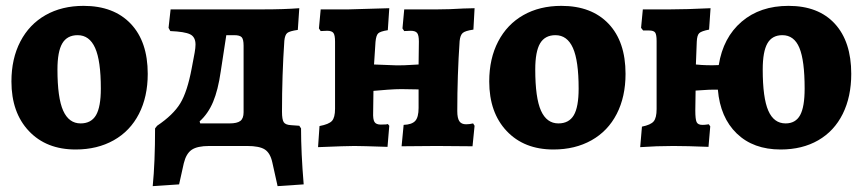

<svg xmlns="http://www.w3.org/2000/svg" viewBox="-20 -498 2945 655"><path d="M19 -220Q19 -298 49.5 -356.5Q80 -415 135.5 -446.5Q191 -478 265 -478Q368 -478 426 -417Q484 -356 484 -246Q484 -168 454 -109.5Q424 -51 368 -19.5Q312 12 238 12Q138 12 78.5 -51Q19 -114 19 -220ZM324 -196Q324 -291 304.5 -334.5Q285 -378 245 -378Q209 -378 192.5 -350Q176 -322 176 -261Q176 -164 195.5 -120.5Q215 -77 255 -77Q291 -77 307.5 -105Q324 -133 324 -196Z M1016 131 927 137 909 56Q902 24 883.5 12Q865 0 823 0H694Q653 0 634 13Q615 26 607 59L591 131L501 137Q509 56 509 -60L516 -69Q571 -106 595 -145.5Q619 -185 634 -265L644 -318Q647 -335 647 -346Q647 -372 628.5 -381Q610 -390 561 -392L555 -403L562 -466H878Q949 -466 1001 -470L996 -396Q968 -392 960 -385.5Q952 -379 950 -359Q942 -242 942 -117Q942 -90 948 -81Q954 -72 973 -71L1001 -69L1007 -60Q1007 23 1016 131ZM811 -342Q811 -364 804.5 -371Q798 -378 779 -378H752L733 -254Q724 -191 707 -150.5Q690 -110 661 -84L663 -77H763Q789 -77 800 -85.5Q811 -94 811 -115Z M1070 -68Q1102 -74 1112.5 -85.5Q1123 -97 1123 -127V-356Q1123 -378 1117.5 -385.5Q1112 -393 1096 -393L1074 -392L1068 -401L1074 -466H1170Q1171 -466 1273 -469L1308 -470L1303 -395Q1277 -391 1270 -384Q1263 -377 1261 -355L1256 -278L1334 -275Q1361 -275 1380.5 -276.5Q1400 -278 1408 -278L1409 -356Q1409 -378 1403 -385.5Q1397 -393 1381 -393L1359 -392L1353 -401L1359 -466H1473Q1513 -466 1561 -469L1599 -470L1595 -397Q1567 -393 1558.5 -385.5Q1550 -378 1548 -358Q1540 -241 1540 -119Q1540 -95 1547 -84.5Q1554 -74 1570 -74Q1582 -74 1594 -77L1599 -69L1592 1L1469 0L1350 1L1357 -72Q1385 -73 1396.5 -85.5Q1408 -98 1408 -130V-193L1349 -194Q1330 -194 1302.5 -192Q1275 -190 1254 -188L1253 -115Q1252 -91 1257.5 -82Q1263 -73 1279 -73Q1301 -73 1303 -75L1308 -69L1302 3Q1212 0 1189 0Q1161 0 1065 4Z M1649 -220Q1649 -298 1679.5 -356.5Q1710 -415 1765.5 -446.5Q1821 -478 1895 -478Q1998 -478 2056 -417Q2114 -356 2114 -246Q2114 -168 2084 -109.5Q2054 -51 1998 -19.5Q1942 12 1868 12Q1768 12 1708.5 -51Q1649 -114 1649 -220ZM1954 -196Q1954 -291 1934.5 -334.5Q1915 -378 1875 -378Q1839 -378 1822.5 -350Q1806 -322 1806 -261Q1806 -164 1825.5 -120.5Q1845 -77 1885 -77Q1921 -77 1937.5 -105Q1954 -133 1954 -196Z M2884 -246Q2884 -168 2855 -109.5Q2826 -51 2771.5 -19.5Q2717 12 2643 12Q2550 12 2493.5 -42.5Q2437 -97 2429 -192Q2403 -193 2353 -189L2352 -121Q2352 -91 2356.5 -81.5Q2361 -72 2376 -72Q2385 -72 2390.5 -73Q2396 -74 2398 -74L2403 -67L2397 3Q2322 0 2277 0Q2220 0 2164 4L2170 -66Q2200 -72 2210 -84Q2220 -96 2220 -126V-358Q2220 -380 2215 -387Q2210 -394 2194 -394H2174L2167 -403L2173 -466H2267Q2320 -466 2404 -470L2399 -397Q2373 -392 2365.5 -385Q2358 -378 2357 -356L2354 -278Q2392 -274 2432 -276Q2447 -370 2510 -424Q2573 -478 2670 -478Q2772 -478 2828 -417Q2884 -356 2884 -246ZM2725 -196Q2725 -292 2707 -335Q2689 -378 2649 -378Q2614 -378 2598 -350Q2582 -322 2582 -261Q2582 -164 2601 -120.5Q2620 -77 2660 -77Q2694 -77 2709.5 -105Q2725 -133 2725 -196Z"/></svg>

Font: Alegreya ExtraBold
Style: Regular
Weight: 800
Designer: Juan Pablo del Peral
Foundry: Huerta Tipografica
Version: Version 2.007; ttfautohint (v1.6)